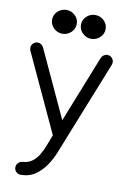

<svg xmlns="http://www.w3.org/2000/svg" viewBox="-102 -771 725 1081"><g transform="rotate(10 260.0 -230.5)"><path d="M353 -573.7Q324.7 -573.7 303.7 -593.8Q282.7 -613.8 282.7 -642.1Q282.7 -670.4 303.7 -690.2Q324.7 -710 353 -710Q381.8 -710 402.8 -690.2Q423.8 -670.4 423.8 -642.1Q423.8 -613.8 402.8 -593.8Q381.8 -573.7 353 -573.7ZM188 -573.7Q159.7 -573.7 138.7 -593.8Q117.7 -613.8 117.7 -642.1Q117.7 -670.4 138.7 -690.2Q159.7 -710 188 -710Q216.8 -710 237.8 -690.2Q258.8 -670.4 258.8 -642.1Q258.8 -613.8 237.8 -593.8Q216.8 -573.7 188 -573.7ZM61 -501Q71.3 -501 80.8 -494.6Q90.3 -488.3 94.2 -479.5L272.5 -94.2L424.8 -477.1Q428.7 -486.8 438.5 -493.7Q448.2 -500.5 459 -500.5Q478 -500.5 489 -484.6Q500 -468.8 492.7 -449.7L277.3 90.3Q263.2 125.5 239.3 162.1Q215.3 198.7 179.7 223.9Q144 249 94.7 249Q79.6 249 68.8 238.3Q58.1 227.5 58.1 212.4Q58.1 198.2 68.4 187.3Q78.6 176.3 92.8 175.8Q126.5 173.3 148.9 156Q171.4 138.7 186.8 112.1Q202.1 85.4 213.1 55.4Q224.1 25.4 234.9 -1.5L27.8 -448.2Q24.4 -456.1 24.4 -464.4Q24.4 -479.5 35.2 -490.2Q45.9 -501 61 -501Z"/></g></svg>

Font: Manjari
Style: Regular
Weight: 400
Designer: Santhosh Thottingal <santhosh.thottingal@gmail.com>
Foundry: SMC
Version: Version 2.000